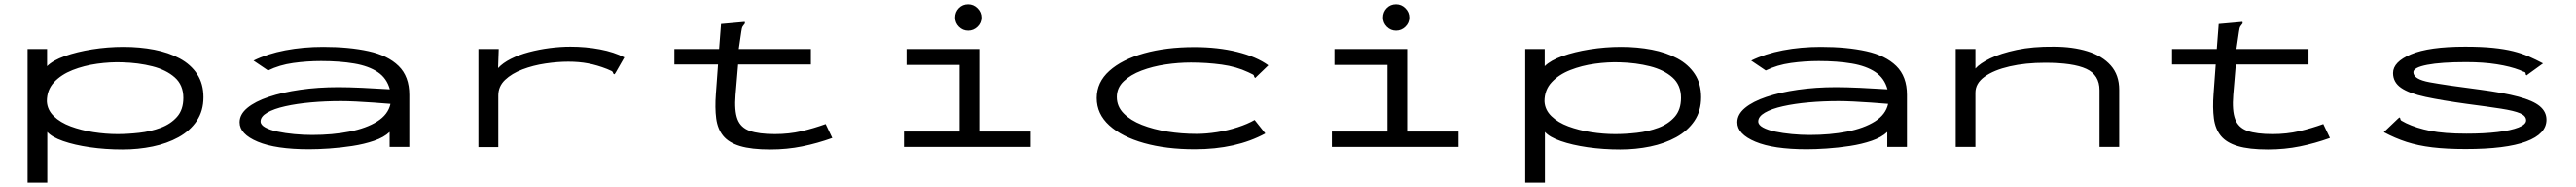

<svg xmlns="http://www.w3.org/2000/svg" viewBox="-20 -686 12040 873"><path d="M109 167V-457H200V-377Q227 -404 283 -424Q339 -444 411 -455.5Q483 -467 557 -467Q633 -467 700.5 -454Q768 -441 820 -413Q872 -385 901.5 -340Q931 -295 931 -232Q931 -168 899.5 -121.5Q868 -75 814.5 -45.5Q761 -16 693.5 -2Q626 12 553 12Q473 12 400.5 1.5Q328 -9 275 -27.5Q222 -46 201 -70V167ZM529 -60Q577 -60 630.5 -66Q684 -72 731 -89.5Q778 -107 807.5 -140.5Q837 -174 837 -229Q837 -289 797 -324.5Q757 -360 692 -376.5Q627 -393 551 -395Q496 -397 434.5 -388.5Q373 -380 319.5 -359Q266 -338 232.5 -302Q199 -266 199 -213Q201 -173 231.5 -143.5Q262 -114 310.5 -96Q359 -78 416.5 -69Q474 -60 529 -60Z M1425 11Q1269 11 1184.5 -24.5Q1100 -60 1100 -115Q1100 -152 1136 -182Q1172 -212 1236 -233.5Q1300 -255 1383.5 -267Q1467 -279 1561 -279Q1608 -279 1674 -276Q1740 -273 1802 -269Q1788 -321 1745.5 -349.5Q1703 -378 1635.5 -389.5Q1568 -401 1481 -401Q1415 -401 1350.5 -392Q1286 -383 1233 -357L1165 -403Q1230 -435 1313.5 -451Q1397 -467 1491 -467Q1612 -467 1702.5 -447Q1793 -427 1843 -378Q1893 -329 1893 -243V0H1801V-70Q1775 -45 1728.5 -29Q1682 -13 1626.5 -4.5Q1571 4 1518 7.5Q1465 11 1425 11ZM1198 -119Q1198 -103 1220 -91Q1242 -79 1277.5 -71.5Q1313 -64 1355.5 -60Q1398 -56 1439 -56Q1534 -56 1613 -71.5Q1692 -87 1743 -119Q1794 -151 1805 -201Q1769 -204 1727 -207Q1685 -210 1644.5 -212Q1604 -214 1573 -214Q1501 -214 1434 -208Q1367 -202 1313.5 -190Q1260 -178 1229 -160Q1198 -142 1198 -119Z M2216 -457H2311L2308 -368Q2330 -392 2367.5 -411Q2405 -430 2452 -442.5Q2499 -455 2549 -461.5Q2599 -468 2646 -468Q2718 -468 2784 -455.5Q2850 -443 2898 -418L2858 -348L2852 -339L2846 -343Q2845 -351 2838.5 -354.5Q2832 -358 2817 -364Q2771 -382 2728.5 -390Q2686 -398 2636 -398Q2586 -398 2529 -389.5Q2472 -381 2422 -362Q2372 -343 2340.5 -313Q2309 -283 2309 -240V1H2216Z M3132 -457H3341L3350 -574L3451 -583L3461 -584L3462 -577Q3456 -570 3451.5 -563Q3447 -556 3445 -539L3433 -457H3770V-385H3430L3418 -243Q3412 -169 3427 -129.5Q3442 -90 3484.5 -75Q3527 -60 3602 -60Q3668 -60 3726 -73.5Q3784 -87 3839 -107L3870 -42Q3801 -17 3729.5 -2.5Q3658 12 3580 12Q3492 12 3439 -4Q3386 -20 3360 -52Q3334 -84 3327.5 -133Q3321 -182 3326 -248L3336 -385H3132Z M4205 0V-72H4465V-383H4217V-457H4557V-72H4797V0ZM4505 -543Q4480 -543 4462 -561Q4444 -579 4444 -604Q4444 -630 4461.5 -648Q4479 -666 4505 -666Q4530 -666 4548.5 -647.5Q4567 -629 4567 -604Q4567 -579 4548.5 -561Q4530 -543 4505 -543Z M5564 11Q5431 11 5327.5 -18Q5224 -47 5165 -100.5Q5106 -154 5106 -228Q5106 -302 5165 -355Q5224 -408 5327 -437Q5430 -466 5562 -466Q5673 -466 5763 -443.5Q5853 -421 5908 -381L5854 -329L5847 -322L5842 -327Q5842 -335 5835.5 -338.5Q5829 -342 5814 -349Q5759 -375 5690 -384.5Q5621 -394 5546 -394Q5488 -394 5427.5 -385Q5367 -376 5315.5 -356.5Q5264 -337 5232 -306.5Q5200 -276 5200 -233Q5200 -189 5232 -156.5Q5264 -124 5317.5 -103Q5371 -82 5437 -71.5Q5503 -61 5572 -61Q5618 -61 5668.5 -69Q5719 -77 5765 -92Q5811 -107 5844 -126L5894 -63Q5758 11 5564 11Z M6205 0V-72H6465V-383H6217V-457H6557V-72H6797V0ZM6505 -543Q6480 -543 6462 -561Q6444 -579 6444 -604Q6444 -630 6461.5 -648Q6479 -666 6505 -666Q6530 -666 6548.5 -647.5Q6567 -629 6567 -604Q6567 -579 6548.5 -561Q6530 -543 6505 -543Z M7109 167V-457H7200V-377Q7227 -404 7283 -424Q7339 -444 7411 -455.5Q7483 -467 7557 -467Q7633 -467 7700.5 -454Q7768 -441 7820 -413Q7872 -385 7901.5 -340Q7931 -295 7931 -232Q7931 -168 7899.5 -121.5Q7868 -75 7814.5 -45.5Q7761 -16 7693.5 -2Q7626 12 7553 12Q7473 12 7400.5 1.5Q7328 -9 7275 -27.5Q7222 -46 7201 -70V167ZM7529 -60Q7577 -60 7630.5 -66Q7684 -72 7731 -89.5Q7778 -107 7807.5 -140.5Q7837 -174 7837 -229Q7837 -289 7797 -324.5Q7757 -360 7692 -376.5Q7627 -393 7551 -395Q7496 -397 7434.5 -388.5Q7373 -380 7319.5 -359Q7266 -338 7232.5 -302Q7199 -266 7199 -213Q7201 -173 7231.5 -143.5Q7262 -114 7310.5 -96Q7359 -78 7416.5 -69Q7474 -60 7529 -60Z M8425 11Q8269 11 8184.5 -24.5Q8100 -60 8100 -115Q8100 -152 8136 -182Q8172 -212 8236 -233.5Q8300 -255 8383.5 -267Q8467 -279 8561 -279Q8608 -279 8674 -276Q8740 -273 8802 -269Q8788 -321 8745.5 -349.5Q8703 -378 8635.5 -389.5Q8568 -401 8481 -401Q8415 -401 8350.5 -392Q8286 -383 8233 -357L8165 -403Q8230 -435 8313.5 -451Q8397 -467 8491 -467Q8612 -467 8702.5 -447Q8793 -427 8843 -378Q8893 -329 8893 -243V0H8801V-70Q8775 -45 8728.5 -29Q8682 -13 8626.5 -4.5Q8571 4 8518 7.5Q8465 11 8425 11ZM8198 -119Q8198 -103 8220 -91Q8242 -79 8277.5 -71.5Q8313 -64 8355.5 -60Q8398 -56 8439 -56Q8534 -56 8613 -71.5Q8692 -87 8743 -119Q8794 -151 8805 -201Q8769 -204 8727 -207Q8685 -210 8644.5 -212Q8604 -214 8573 -214Q8501 -214 8434 -208Q8367 -202 8313.5 -190Q8260 -178 8229 -160Q8198 -142 8198 -119Z M9121 0V-457H9213V-366Q9234 -390 9282.5 -413.5Q9331 -437 9406 -453Q9481 -469 9579 -468Q9668 -468 9737 -446.5Q9806 -425 9845.5 -380.5Q9885 -336 9885 -267V0H9793V-265Q9793 -336 9731.5 -364.5Q9670 -393 9539 -393Q9447 -393 9373 -376Q9299 -359 9256 -328Q9213 -297 9213 -253V0Z M10132 -457H10341L10350 -574L10451 -583L10461 -584L10462 -577Q10456 -570 10451.5 -563Q10447 -556 10445 -539L10433 -457H10770V-385H10430L10418 -243Q10412 -169 10427 -129.5Q10442 -90 10484.5 -75Q10527 -60 10602 -60Q10668 -60 10726 -73.5Q10784 -87 10839 -107L10870 -42Q10801 -17 10729.5 -2.5Q10658 12 10580 12Q10492 12 10439 -4Q10386 -20 10360 -52Q10334 -84 10327.5 -133Q10321 -182 10326 -248L10336 -385H10132Z M11504 10Q11415 10 11348.5 2Q11282 -6 11228 -23.5Q11174 -41 11122 -69L11187 -131L11195 -138L11199 -133Q11199 -125 11205.5 -122Q11212 -119 11226 -111Q11274 -88 11339.5 -75Q11405 -62 11508 -62Q11591 -62 11653.5 -69.5Q11716 -77 11751.5 -91Q11787 -105 11787 -124Q11787 -145 11759 -157Q11731 -169 11670.5 -178.5Q11610 -188 11510 -201Q11394 -217 11317 -233.5Q11240 -250 11202.5 -276Q11165 -302 11165 -345Q11165 -397 11249 -432.5Q11333 -468 11502 -468Q11578 -468 11632 -462.5Q11686 -457 11726 -447Q11766 -437 11799 -422.5Q11832 -408 11866 -390L11797 -340L11789 -334L11785 -339Q11786 -348 11779 -350Q11772 -352 11757 -359Q11713 -376 11650 -386Q11587 -396 11506 -396Q11390 -396 11325 -383.5Q11260 -371 11260 -349Q11260 -316 11336 -302Q11412 -288 11568 -268Q11682 -253 11751 -234.5Q11820 -216 11851 -190Q11882 -164 11882 -127Q11882 -61 11787.5 -25.5Q11693 10 11504 10Z"/></svg>

Font: Inconsolata UltraExpanded
Style: Regular
Weight: 400
Width: 9
Monospace: yes
Designer: Raph Levien, Cyreal, Brenton Simpson
Foundry: Raph Levien, Cyreal, Google
Version: Version 3.000; ttfautohint (v1.8.2.53-6de2)